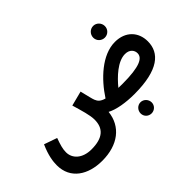

<svg xmlns="http://www.w3.org/2000/svg" viewBox="-146 -1074 1713 1713"><g transform="rotate(-45 711.0 -217.5)"><path d="M1135 -530C1175 -530 1208 -562 1208 -603C1208 -644 1175 -678 1135 -678C1094 -678 1061 -644 1061 -603C1061 -562 1094 -530 1135 -530ZM342 231C540 231 672 130 690 -38C753 -4 858 13 965 13C1270 13 1383 -90 1383 -236C1383 -353 1304 -440 1171 -440C1008 -440 853 -293 755 -142C707 -155 689 -175 677 -205C669 -225 660 -266 641 -343L501 -307C528 -214 553 -135 553 -78C553 32 490 91 346 91C233 91 166 28 166 -52C166 -94 178 -135 201 -198L78 -241C34 -143 26 -74 26 -28C26 143 164 231 342 231ZM1158 -300C1218 -300 1243 -261 1243 -226C1243 -166 1172 -127 953 -127C935 -127 919 -127 903 -128C966 -205 1065 -300 1158 -300ZM952 243C990 243 1022 213 1022 174C1022 135 990 102 952 102C913 102 882 135 882 174C882 213 913 243 952 243Z"/></g></svg>

Font: Noto Sans Arabic UI
Style: Bold
Weight: 700
Designer: Monotype Design Team, Nadine Chahine and Nizar Qandah
Foundry: Monotype Imaging Inc.
Version: Version 2.010